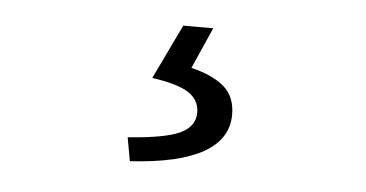

<svg xmlns="http://www.w3.org/2000/svg" viewBox="-32 -50 665 349"><g transform="rotate(5 301.0 124.0)"><path d="M214.8 251 207 208Q275.4 203.1 302.2 190.4Q329.1 177.7 329.1 152.3Q329.1 129.9 309.6 116.7Q290 103.5 242.2 96.7L290 -2.9H344.7L311.5 72.3Q351.6 82 372.1 100.1Q392.6 118.2 392.6 150.4Q392.6 240.2 214.8 251Z"/></g></svg>

Font: Gen Shin Gothic Normal
Style: Regular
Weight: 300
Designer: [Source Han Sans]
Ryoko NISHIZUKA  (kana & ideographs); Paul D. Hunt (Latin, Greek & Cyrillic); Wenlong ZHANG  (bopomofo
Version: Version 1.002.20150607